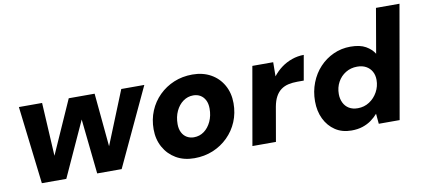

<svg xmlns="http://www.w3.org/2000/svg" viewBox="-68 -957 2659 1206"><g transform="rotate(-10 1262.0 -354.0)"><path d="M116 0 57 -496H205L228 -81L191 -82L375 -496H540L579 -82L542 -81L710 -496H857L625 0H469L424 -425H466L272 0Z M1088 12Q1021 12 971.5 -17Q922 -46 894 -96.5Q866 -147 866 -211Q866 -274 888.5 -328Q911 -382 952 -422.5Q993 -463 1047 -485.5Q1101 -508 1165 -508Q1231 -508 1281.5 -480Q1332 -452 1360.5 -401.5Q1389 -351 1389 -286Q1389 -223 1366.5 -169Q1344 -115 1302.5 -74Q1261 -33 1206.5 -10.5Q1152 12 1088 12ZM1107 -118Q1144 -118 1172.5 -139Q1201 -160 1218 -196.5Q1235 -233 1235 -279Q1235 -311 1223.5 -333Q1212 -355 1192.5 -366.5Q1173 -378 1148 -378Q1112 -378 1083 -357Q1054 -336 1037 -299.5Q1020 -263 1020 -217Q1020 -186 1031.5 -163.5Q1043 -141 1063 -129.5Q1083 -118 1107 -118Z M1459 0 1546 -496H1679L1678 -406Q1702 -437 1732.5 -459.5Q1763 -482 1800 -495Q1837 -508 1876 -508L1848 -349H1807Q1776 -349 1749.5 -343Q1723 -337 1702.5 -322Q1682 -307 1668 -281.5Q1654 -256 1647 -218L1609 0Z M2090 12Q2030 12 1986.5 -17Q1943 -46 1919 -95.5Q1895 -145 1895 -208Q1895 -271 1916.5 -326Q1938 -381 1976 -421.5Q2014 -462 2064.5 -485Q2115 -508 2173 -508Q2234 -508 2270.5 -487Q2307 -466 2325 -436L2374 -720H2524L2398 0H2265L2259 -65Q2241 -44 2217 -26.5Q2193 -9 2161.5 1.5Q2130 12 2090 12ZM2153 -119Q2194 -119 2227 -140.5Q2260 -162 2279.5 -197.5Q2299 -233 2299 -274Q2299 -305 2286 -328Q2273 -351 2249.5 -364Q2226 -377 2193 -377Q2152 -377 2119.5 -357Q2087 -337 2068.5 -303Q2050 -269 2050 -227Q2050 -197 2062 -172Q2074 -147 2097 -133Q2120 -119 2153 -119Z"/></g></svg>

Font: DM Sans 24pt Black
Style: Italic
Weight: 900
Italic angle: -10°
Designer: Colophon Foundry, Jonny Pinhorn
Foundry: Colophon Foundry
Version: Version 4.004;gftools[0.9.30]